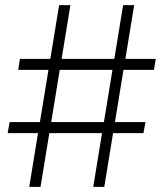

<svg xmlns="http://www.w3.org/2000/svg" viewBox="-20 -727 637 747"><path d="M377 -209H171.9L137.7 0H93.8L127.9 -209H9.8L17.6 -252H135.3L168.5 -455.1H50.8L57.6 -498H175.8L210 -707H253.9L219.7 -498H424.8L459 -707H502L467.8 -498H585.9L579.1 -455.1H460.4L427.2 -252H545.9L538.1 -209H419.9L385.7 0H342.8ZM384.3 -252 417.5 -455.1H212.4L179.2 -252Z"/></svg>

Font: Pretendard GOV ExtraLight
Style: Regular
Weight: 200
Designer: Base glyphs from Inter by Rasmus Andersson; Hangeul glyphs from Noto Sans CJK(Source Han Sans) by Jang Soo-young and Kan
Foundry: Kil Hyung-jin
Version: Version 1.309